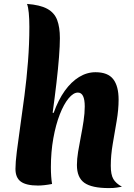

<svg xmlns="http://www.w3.org/2000/svg" viewBox="-20 -946 687 981"><path d="M536 15Q449 15 411 -12Q373 -39 373 -103Q373 -133 379 -170Q385 -207 393 -247.5Q401 -288 407 -328Q413 -368 413 -402Q413 -473 378 -473Q355 -473 330.5 -443.5Q306 -414 285.5 -361.5Q265 -309 252.5 -239.5Q240 -170 240 -92Q240 -67 241.5 -45.5Q243 -24 246 -6Q225 -2 207 0Q189 2 174 2Q114 2 86.5 -18Q59 -38 59 -83Q59 -116 66 -172Q73 -228 83.5 -301Q94 -374 105 -458Q116 -542 123 -631.5Q130 -721 130 -809Q130 -850 127 -880.5Q124 -911 118 -926Q185 -921 221.5 -901Q258 -881 272 -844Q286 -807 286 -751Q286 -713 281.5 -654.5Q277 -596 268.5 -523Q260 -450 249 -370L254 -369Q278 -436 311 -482Q344 -528 384 -552.5Q424 -577 468 -577Q531 -577 558.5 -541.5Q586 -506 586 -437Q586 -386 576 -327.5Q566 -269 556 -210.5Q546 -152 546 -99Q546 -54 559 -31.5Q572 -9 603 8Q590 10 576 12.5Q562 15 536 15Z"/></svg>

Font: Merienda ExtraBold
Style: Regular
Weight: 800
Designer: Eduardo Rodriguez Tunni
Foundry: Eduardo Rodriguez Tunni
Version: Version 2.001